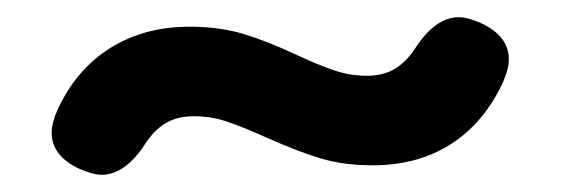

<svg xmlns="http://www.w3.org/2000/svg" viewBox="-20 -428 651 223"><path d="M40 -274Q40 -285 47 -301Q69 -348 108.5 -372.5Q148 -397 200 -397Q235 -397 263 -388.5Q291 -380 325 -364Q351 -352 369 -346Q387 -340 406 -340Q425 -340 438.5 -348Q452 -356 463 -373Q486 -408 513 -408Q523 -408 539 -401Q571 -386 571 -359Q571 -348 564 -332Q542 -285 503.5 -260.5Q465 -236 413 -236Q379 -236 352.5 -244Q326 -252 290 -268Q261 -281 243 -287Q225 -293 205 -293Q186 -293 172.5 -285Q159 -277 148 -260Q125 -225 98 -225Q88 -225 72 -232Q40 -247 40 -274Z"/></svg>

Font: Kodchasan
Style: Bold
Weight: 700
Designer: Katatrad Aksorn Co.,Ltd.
Foundry: Cadson Demak Co.,Ltd.
Version: Version 1.000; ttfautohint (v1.6)